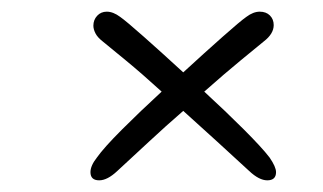

<svg xmlns="http://www.w3.org/2000/svg" viewBox="-20 -343 553 329"><path d="M150 -34Q135 -34 135 -48Q135 -59 146 -73Q158 -90 189 -121Q220 -152 257 -186Q223 -217 195 -240Q167 -263 156 -272Q147 -279 143.5 -286Q140 -293 140 -299Q140 -309 146.5 -316Q153 -323 163 -323Q174 -323 186 -314Q196 -307 226.5 -280Q257 -253 294 -219Q331 -253 361.5 -280Q392 -307 402 -314Q414 -323 425 -323Q436 -323 442.5 -316.5Q449 -310 449 -300Q449 -285 432 -272Q421 -263 393 -240Q365 -217 330 -186Q367 -152 398 -121Q429 -90 442 -73Q453 -57 453 -48Q453 -34 438 -34Q424 -34 407 -50Q382 -73 352.5 -100Q323 -127 294 -153Q264 -127 235 -100Q206 -73 181 -50Q164 -34 150 -34Z"/></svg>

Font: Grape Nuts
Style: Regular
Weight: 400
Designer: Robert E. Leuschke
Foundry: Robert E. Leuschke
Version: Version 1.010; ttfautohint (v1.8.3)